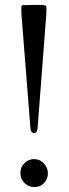

<svg xmlns="http://www.w3.org/2000/svg" viewBox="-20 -749 279 782"><path d="M63 -45Q63 -68 79.5 -84.5Q96 -101 119 -101Q142 -101 158.5 -83.5Q175 -66 175 -43Q175 -20 159.5 -3.5Q144 13 120.5 13Q97 13 80 -3.5Q63 -20 63 -45ZM137 -729Q146 -729 156.5 -728.5Q167 -728 169 -721V-696L133 -226Q131 -207 119 -207Q106 -207 104 -226L67 -696V-721Q67 -728 75 -728L119 -729Z"/></svg>

Font: Cardo
Style: Regular
Weight: 400
Designer: David J. Perry
Foundry: David J. Perry
Version: Version 1.0451